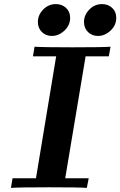

<svg xmlns="http://www.w3.org/2000/svg" viewBox="-20 -913 585 933"><path d="M33.2 0 41 -46.9H154.8L252.9 -639.2H140.1L147.9 -686Q186 -683.1 332 -683.1Q479 -683.1 517.1 -686L508.8 -639.2H396L296.9 -46.9H411.1L401.9 0Q363.8 -2.9 217.8 -2.9Q74.2 -2.9 33.2 0ZM164.1 -806.2Q164.1 -840.3 189.9 -866.7Q215.8 -893.1 252 -893.1Q280.8 -893.1 300.8 -874.8Q320.8 -856.4 320.8 -826.2Q320.8 -790 293 -764.2Q265.1 -738.3 231.9 -738.3Q203.1 -738.3 183.6 -757.3Q164.1 -776.4 164.1 -806.2ZM388.2 -806.2Q388.2 -840.3 414.1 -866.7Q439.9 -893.1 476.1 -893.1Q504.9 -893.1 524.9 -874.8Q544.9 -856.4 544.9 -826.2Q544.9 -790 517.1 -764.2Q489.3 -738.3 456.1 -738.3Q427.2 -738.3 407.7 -757.3Q388.2 -776.4 388.2 -806.2Z"/></svg>

Font: CMU Serif Extra
Style: BoldSlanted
Weight: 700
Italic angle: -9.46001°
Version: Version 0.7.0